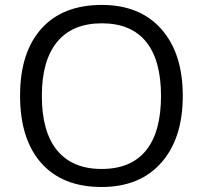

<svg xmlns="http://www.w3.org/2000/svg" viewBox="-20 -745 819 775"><path d="M717.8 -357.9Q717.8 -186.5 631.1 -88.4Q544.4 9.8 390.1 9.8Q232.4 9.8 146.7 -86.7Q61 -183.1 61 -358.9Q61 -533.2 147 -629.2Q232.9 -725.1 391.1 -725.1Q544.9 -725.1 631.3 -627.4Q717.8 -529.8 717.8 -357.9ZM148.9 -357.9Q148.9 -212.9 210.7 -137.9Q272.5 -63 390.1 -63Q508.8 -63 569.3 -137.7Q629.9 -212.4 629.9 -357.9Q629.9 -502 569.6 -576.4Q509.3 -650.9 391.1 -650.9Q272.5 -650.9 210.7 -575.9Q148.9 -501 148.9 -357.9Z"/></svg>

Font: f0_46894 
Style: Regular
Weight: 400
Foundry: Ascender Corporation
Version: Version 1.10